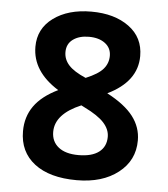

<svg xmlns="http://www.w3.org/2000/svg" viewBox="-50 -805 672 768"><g transform="rotate(5 286.0 -421.5)"><path d="M377.9 -439.9Q450.2 -401.9 483.2 -358.6Q516.1 -315.4 516.1 -262.7Q516.1 -182.1 452.4 -132.6Q388.7 -83 286.1 -83Q176.8 -83 116 -129.9Q55.2 -176.8 55.2 -259.8Q55.2 -317.4 85.9 -360.8Q116.7 -404.3 181.2 -435.5Q75.2 -501.5 75.2 -600.6Q75.2 -673.3 134.3 -716.6Q193.4 -759.8 286.1 -759.8Q379.4 -759.8 437.7 -717Q496.1 -674.3 496.1 -599.6Q496.1 -497.1 377.9 -439.9ZM286.1 -493.7Q336.4 -514.6 355.7 -537.4Q375 -560.1 375 -589.8Q375 -621.6 350.3 -640.1Q325.7 -658.7 285.2 -658.7Q246.1 -658.7 221.4 -640.6Q196.8 -622.6 196.8 -589.8Q196.8 -560.5 217.3 -537.6Q237.8 -514.6 286.1 -493.7ZM278.8 -382.8Q175.8 -339.4 175.8 -267.6Q175.8 -228.5 204.1 -206.1Q232.4 -183.6 284.2 -183.6Q337.9 -183.6 366.5 -205.3Q395 -227.1 395 -266.6Q395 -296.4 371.1 -322.8Q347.2 -349.1 292 -376Z"/></g></svg>

Font: Noto Sans Oriya UI
Style: Bold
Weight: 700
Designer: Monotype Design Team
Foundry: Monotype Imaging Inc.
Version: Version 1.01